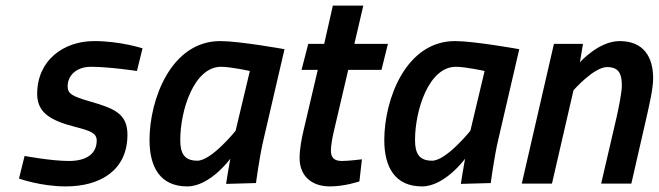

<svg xmlns="http://www.w3.org/2000/svg" viewBox="-20 -657 2357 687"><path d="M490 -484C490 -484 411 -510 317 -510C207 -510 113 -441 113 -321C113 -251 165 -225 249 -203C303 -189 326 -181 326 -154C326 -108 291 -81 227 -81C163 -81 68 -99 68 -99L48 -18C48 -18 126 10 215 10C341 10 436 -49 436 -175C436 -251 388 -269 302 -294C240 -312 222 -321 222 -348C222 -386 252 -418 306 -418C371 -418 470 -403 470 -403L490 -484Z M771 -418C806 -418 874 -403 874 -403L823 -189C823 -189 737 -82 686 -82C639 -82 625 -109 625 -156C625 -262 674 -418 771 -418ZM650 10C732 10 804 -89 804 -89C800 -70 789 1 789 1L896 -2C896 -2 908 -95 923 -158L998 -481C998 -481 837 -510 768 -510C592 -510 515 -301 515 -156C515 -58 554 10 650 10Z M1368 -500H1248L1280 -637H1171L1140 -500H1083L1059 -407H1117L1067 -194C1059 -161 1052 -123 1052 -91C1052 -32 1090 10 1161 10C1214 10 1266 -8 1266 -8L1275 -87C1275 -87 1229 -81 1203 -81C1175 -81 1164 -94 1164 -118C1164 -135 1169 -164 1174 -185L1226 -407H1345Z M1611 -418C1646 -418 1714 -403 1714 -403L1663 -189C1663 -189 1577 -82 1526 -82C1479 -82 1465 -109 1465 -156C1465 -262 1514 -418 1611 -418ZM1490 10C1572 10 1644 -89 1644 -89C1640 -70 1629 1 1629 1L1736 -2C1736 -2 1748 -95 1763 -158L1838 -481C1838 -481 1677 -510 1608 -510C1432 -510 1355 -301 1355 -156C1355 -58 1394 10 1490 10Z M2032 -334C2032 -334 2105 -417 2152 -417C2194 -417 2205 -393 2205 -352C2205 -324 2193 -269 2187 -241L2131 0H2239L2296 -249C2303 -281 2317 -340 2317 -377C2317 -453 2283 -510 2197 -510C2122 -510 2055 -434 2055 -434L2066 -500H1962L1847 0H1955Z"/></svg>

Font: RazerF5 SemiBold
Style: Italic
Weight: 600
Foundry: Razer Inc.
Version: Version 2